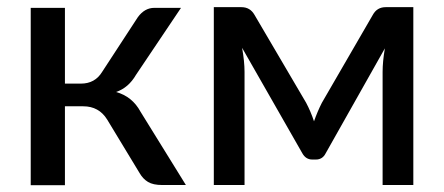

<svg xmlns="http://www.w3.org/2000/svg" viewBox="-20 -530 1272 550"><path d="M166 0.5H68V-507.5H166V-290.5H212Q252 -290.5 272.5 -324L375 -481Q394.5 -507.5 422 -507.5H498.5L369.5 -315.5Q348 -278.5 312.5 -266.5Q359 -253.5 382.5 -210L512.5 0H445Q418.5 0 404 -8.8Q389.5 -17.5 380 -34L287 -187.5Q263.5 -225.5 218.5 -225.5H166Z M1164 0H1076V-324Q1076 -353.5 1082.5 -391.5L913 -91Q904 -73 885 -73H874.5Q856 -73 846 -91L673.5 -393Q680.5 -354 680.5 -324V0H592.5V-509.5H671.5Q696.5 -509.5 709 -487.5L857 -235.5Q870 -211 879.5 -182.5Q889.5 -211 902 -235.5L1048 -487.5Q1060 -509.5 1085 -509.5H1164Z"/></svg>

Font: Verano Sans Medium
Style: Regular
Weight: 500
Designer: Lukasz Dziedzic with Adam Twardoch and Botio Nikoltchev
Foundry: tyPoland Lukasz Dziedzic
Version: Version 3.001;December 28, 2019;FontCreator 12.0.0.2547 64-b